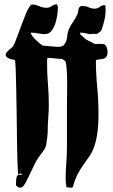

<svg xmlns="http://www.w3.org/2000/svg" viewBox="-20 -724 525 889"><path d="M130 -703Q145 -703 161.5 -695.5Q178 -688 195 -688Q209 -688 219.5 -696Q230 -704 244 -704Q248 -694 248 -689Q248 -675 245 -654Q242 -633 235.5 -613.5Q229 -594 217.5 -580Q206 -566 188 -566Q171 -566 155 -569.5Q139 -573 122 -573Q122 -568 128.5 -559Q135 -550 144 -541Q153 -532 162 -524.5Q171 -517 176 -514Q177 -513 187 -512Q197 -511 209.5 -510Q222 -509 233 -508Q244 -507 247 -507Q256 -507 264.5 -509Q273 -511 278 -519Q289 -533 290.5 -551.5Q292 -570 298 -587Q306 -606 317.5 -621.5Q329 -637 337 -655Q342 -665 342.5 -675.5Q343 -686 351 -694Q354 -696 357.5 -696Q361 -696 364 -696Q378 -696 391 -690Q404 -684 418 -684Q432 -684 442 -692Q452 -700 463 -700L468 -699L469 -678Q469 -653 463 -629Q457 -605 449 -582Q442 -576 434 -570Q426 -564 415 -568Q399 -564 383 -568.5Q367 -573 351 -573Q351 -568 353.5 -563Q356 -558 361 -558Q369 -547 380.5 -540Q392 -533 405 -529Q413 -520 425 -520.5Q437 -521 448 -521Q453 -521 463 -519Q471 -514 474.5 -503.5Q478 -493 478 -484Q478 -469 473 -462Q468 -455 460.5 -452.5Q453 -450 443.5 -449.5Q434 -449 424 -446Q424 -384 430 -322.5Q436 -261 436 -198Q436 -140 430 -102.5Q424 -65 414 -39.5Q404 -14 391 4Q378 22 365 40.5Q352 59 339.5 82.5Q327 106 317 143Q314 145 307 145Q302 145 297.5 144Q293 143 288 143Q284 126 284 104Q284 67 287 30.5Q290 -6 290 -43V-236Q290 -253 290.5 -282Q291 -311 291 -342Q291 -373 289 -400.5Q287 -428 283 -441Q279 -443 275.5 -445.5Q272 -448 269 -451Q252 -451 234.5 -453.5Q217 -456 200 -456Q198 -449 198 -443Q198 -437 198 -430Q198 -382 202 -334.5Q206 -287 206 -239Q206 -209 203.5 -179.5Q201 -150 201 -120Q201 -105 199 -90Q197 -75 195 -61Q193 -41 180.5 -25Q168 -9 157 7Q148 20 139 38.5Q130 57 121 76.5Q112 96 103.5 112.5Q95 129 88 138Q81 145 73 145Q68 145 62 141Q56 137 54 134Q54 123 54.5 112Q55 101 59 90Q64 85 70.5 85Q77 85 83 85Q82 83 80 81Q78 79 76 79Q70 79 64 85Q62 63 60.5 16Q59 -31 58.5 -88.5Q58 -146 57 -207.5Q56 -269 55 -320.5Q54 -372 52.5 -406.5Q51 -441 49 -446Q43 -448 36.5 -449Q30 -450 23.5 -452.5Q17 -455 12 -459Q7 -463 6 -470Q7 -477 11 -482Q15 -487 20 -491.5Q25 -496 30.5 -500Q36 -504 40 -509Q45 -516 51.5 -533Q58 -550 66 -571.5Q74 -593 82.5 -616Q91 -639 99 -658.5Q107 -678 115 -690.5Q123 -703 130 -703Z"/></svg>

Font: CAT Schmalfette Thannhaeuser
Style: Regular
Weight: 700
Designer: Peter Wiegel nach Herbert Thanhaeuser 1939/40
Foundry: CAT-Fonts, Peter Wiegel
Version: Version 1.000